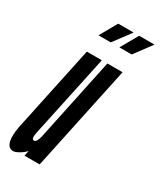

<svg xmlns="http://www.w3.org/2000/svg" viewBox="-190 -792 724 866"><g transform="rotate(30 172.5 -359.5)"><path d="M34 8Q45 8 64.2 -3.2Q83.5 -14.5 95 -28L89 0H168L284 -547H205L114 -116Q106 -80 92 -80Q77 -80 84 -115L176 -547H98L3 -99Q-6.5 -47.5 1.5 -19.8Q9.5 8 34 8ZM215.5 -637H279.5L346.5 -727H266.5ZM106.5 -637H170.5L237.5 -727H157.5Z"/></g></svg>

Font: League Gothic Condensed Italic
Style: Regular
Weight: 400
Width: 3
Designer: The League of Moveable Type
Version: Version 1.600; ttfautohint (v1.8.3)